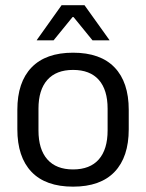

<svg xmlns="http://www.w3.org/2000/svg" viewBox="-20 -703 560 736"><path d="M260 12.5Q155 12.5 100.8 -44.2Q46.5 -101 46.5 -207.5V-282Q46.5 -388 101 -444.5Q155.5 -501 260 -501Q365 -501 419.2 -444.5Q473.5 -388 473.5 -282V-207.5Q473.5 -101 419.2 -44.2Q365 12.5 260 12.5ZM260 -53.5Q325 -53.5 358.8 -92Q392.5 -130.5 392.5 -203V-286.5Q392.5 -358.5 358.8 -396.8Q325 -435 260 -435Q195.5 -435 161.5 -396.8Q127.5 -358.5 127.5 -286.5V-203Q127.5 -130.5 161.5 -92Q195.5 -53.5 260 -53.5ZM121 -549.5 216 -683H304L399.5 -549.5V-548.5H334.5L262 -637.5H258L185.5 -548.5H121Z"/></svg>

Font: Anek Devanagari Medium
Style: Regular
Weight: 400
Version: Version 1.003